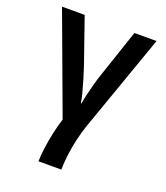

<svg xmlns="http://www.w3.org/2000/svg" viewBox="-142 -640 848 979"><g transform="rotate(20 281.5 -151.0)"><path d="M182 240Q182 212 187.5 169.5Q193 127 203 81Q213 35 225 -2L25 -542H148L233 -298Q243 -268 253.5 -233Q264 -198 272.5 -165.5Q281 -133 284 -112H287Q290 -132 297 -162.5Q304 -193 313.5 -227.5Q323 -262 334 -293L418 -542H538L352 -15Q338 25 327.5 70.5Q317 116 311.5 160.5Q306 205 306 240Z"/></g></svg>

Font: Noto Sans Mono SemiCondensed SemiBold
Style: Regular
Weight: 600
Width: 4
Designer: Monotype Design Team
Foundry: Monotype Imaging Inc.
Version: Version 2.014; ttfautohint (v1.8.4.7-5d5b)